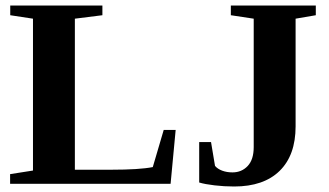

<svg xmlns="http://www.w3.org/2000/svg" viewBox="-20 -675 1207 705"><path d="M356 -619.1 254.9 -606.4V-51.8H388.2Q492.2 -51.8 541 -61.5L581.1 -197.8H625L606.4 0H17.1V-35.6L101.1 -48.8V-606.4L17.6 -619.1V-654.8H356ZM911.6 -606.4 827.6 -619.1V-654.8H1139.6V-619.1L1065.4 -606.4V-210.9Q1065.4 -105 1006.8 -47.6Q948.2 9.8 839.8 9.8Q803.2 9.8 767.8 5.6Q732.4 1.5 711.4 -4.9V-153.3H754.9L769.5 -65.9Q778.8 -54.7 795.9 -48.3Q813 -42 833.5 -42Q867.2 -42 889.4 -65.4Q911.6 -88.9 911.6 -134.8Z"/></svg>

Font: Liberation Serif
Style: Bold
Weight: 700
Designer: Steve Matteson
Foundry: Ascender Corporation
Version: Version 2.1.5